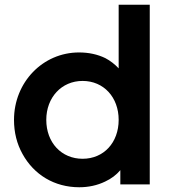

<svg xmlns="http://www.w3.org/2000/svg" viewBox="-20 -777 712 809"><path d="M314 12C353 12 390 4 423 -12C449 -24 470 -40 487 -60V0H611V-757H480V-489C464 -506 445 -521 424 -532C391 -548 354 -556 313 -556C160 -556 39 -430 39 -272C39 -219 51 -171 75 -128C123 -41 209 12 314 12ZM328 -108C239 -108 175 -176 175 -272C175 -366 239 -436 328 -436C417 -436 480 -367 480 -272C480 -176 417 -108 328 -108Z"/></svg>

Font: Plus Jakarta Sans
Style: Bold
Weight: 700
Designer: Gumpita Rahayu
Foundry: Tokotype
Version: Version 2.071;gftools[0.9.30]